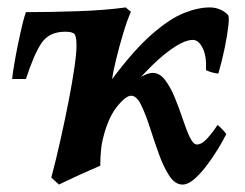

<svg xmlns="http://www.w3.org/2000/svg" viewBox="-20 -477 661 517"><path d="M49.8 -264.2H12.7Q14.2 -280.3 18.6 -305.7Q22.9 -331.1 28.6 -358.4Q34.2 -385.7 39.8 -409.2Q45.4 -432.6 49.8 -444.3Q114.7 -444.3 188 -446.8Q261.2 -449.2 318.4 -457L332.5 -445.3Q322.3 -422.4 311.5 -386.5Q300.8 -350.6 292.5 -316.4Q284.2 -282.2 281.7 -263.7Q340.8 -342.8 388.7 -384.5Q436.5 -426.3 474.9 -441.7Q513.2 -457 544.9 -457Q560.5 -457 573.2 -451.2Q585.9 -445.3 593.8 -437Q597.7 -433.1 595 -408.4Q592.3 -383.8 585.2 -348.6Q578.1 -313.5 567.9 -278.8Q549.8 -280.8 534.7 -288.1Q536.6 -326.2 525.6 -347.9Q514.6 -369.6 499 -369.6Q473.6 -369.6 430.2 -336.4Q386.7 -303.2 325.7 -231.4Q306.2 -208 288.8 -181.6Q271.5 -155.3 260.7 -119.1Q250 -83 250 -30.8Q243.2 -27.8 227.5 -21Q211.9 -14.2 193.6 -5.9Q175.3 2.4 159.9 9.8Q144.5 17.1 138.7 20L118.2 1Q130.4 -44.9 142.3 -98.1Q154.3 -151.4 164.3 -202.4Q174.3 -253.4 180.2 -293.7Q186 -334 186 -354Q186 -378.4 180.7 -385Q175.3 -391.6 155.8 -391.6Q112.3 -391.6 91.8 -361.1Q71.3 -330.6 49.8 -264.2ZM589.4 -116.2Q580.6 -98.1 566.4 -75Q552.2 -51.8 535.6 -30Q519 -8.3 502.4 5.9Q485.8 20 471.7 20Q451.2 20 435.5 -4.2Q419.9 -28.3 407.2 -64Q394.5 -99.6 383.1 -135.3Q371.6 -170.9 359.6 -195.1Q347.7 -219.2 333 -219.2Q317.9 -219.2 292.7 -186.8Q267.6 -154.3 253.9 -88.9Q249 -88.9 241.7 -90.3Q234.4 -91.8 231.4 -94.7Q265.6 -168.5 296.1 -208.7Q326.7 -249 351.3 -264.9Q376 -280.8 391.6 -280.8Q410.6 -280.3 425 -261Q439.5 -241.7 451.2 -212.9Q462.9 -184.1 472.4 -155.5Q481.9 -127 491.2 -107.4Q500.5 -87.9 510.3 -87.9Q523.4 -87.9 538.3 -104.5Q553.2 -121.1 565.9 -140.6Q570.3 -137.2 577.9 -129.4Q585.4 -121.6 589.4 -116.2Z"/></svg>

Font: Gentium Plus
Style: Bold Italic
Weight: 700
Italic angle: -8°
Designer: Victor Gaultney, Annie Olsen, Iska Routamaa, Becca Hirsbrunner
Foundry: SIL International
Version: Version 6.101